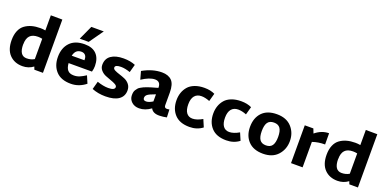

<svg xmlns="http://www.w3.org/2000/svg" viewBox="-8 -1770 5442 2710"><g transform="rotate(20 2713.0 -415.0)"><path d="M441 -800 614 -799V1H485L469 -41Q398 12 308 12Q187 12 113.5 -64Q40 -140 40 -283Q40 -364 65 -423.5Q90 -483 136 -516Q182 -549 238.5 -564.5Q295 -580 366 -580Q404 -580 441 -573ZM215 -282H214Q214 -112 326 -112Q390 -112 440 -142V-447Q407 -454 376 -454Q294 -454 254.5 -411.5Q215 -369 215 -282Z M1221 -842 1071 -630H937L1034 -842ZM907 -252Q912 -181 942 -147Q972 -113 1034 -113Q1080 -113 1119.5 -129.5Q1159 -146 1210 -179L1257 -69Q1156 12 1033 12Q886 12 810.5 -70Q735 -152 735 -283Q735 -418 811 -499Q887 -580 1033 -580Q1149 -580 1209.5 -517.5Q1270 -455 1271 -340Q1271 -295 1258 -252ZM913 -365 1103 -366V-381Q1102 -422 1081 -443.5Q1060 -465 1023 -465Q935 -465 913 -365Z M1553 12Q1443 12 1351 -25L1384 -145Q1477 -113 1551 -113Q1649 -113 1649 -161Q1649 -182 1619.5 -198.5Q1590 -215 1548 -229Q1506 -243 1463.5 -261Q1421 -279 1391.5 -313Q1362 -347 1362 -393Q1362 -485 1429.5 -532.5Q1497 -580 1617 -580Q1719 -580 1794 -548L1761 -428Q1683 -455 1622 -455Q1534 -455 1534 -414Q1534 -392 1563.5 -377Q1593 -362 1635 -349Q1677 -336 1719.5 -318Q1762 -300 1791.5 -263Q1821 -226 1821 -173Q1821 -85 1753 -36.5Q1685 12 1553 12Z M2468 -124 2473 -6Q2420 6 2365 7Q2265 9 2234 -55Q2148 8 2058 8Q1989 8 1945 -32.5Q1901 -73 1901 -132Q1901 -157 1905 -177.5Q1909 -198 1921 -215Q1933 -232 1943.5 -245Q1954 -258 1977 -270.5Q2000 -283 2016.5 -291.5Q2033 -300 2067 -311.5Q2101 -323 2123 -329.5Q2145 -336 2188 -348L2218 -357V-361Q2218 -453 2134 -453Q2053 -453 1938 -377L1905 -497Q2051 -580 2193 -580Q2289 -580 2340.5 -528Q2392 -476 2392 -350V-160Q2392 -119 2430 -119Q2449 -119 2468 -124ZM2074 -155Q2074 -117 2118 -117Q2160 -117 2217 -153V-259L2202 -254Q2127 -227 2100.5 -206.5Q2074 -186 2074 -155Z M2816 12Q2668 12 2592.5 -70Q2517 -152 2517 -283Q2517 -344 2535 -396Q2553 -448 2589 -490Q2625 -532 2687.5 -556Q2750 -580 2831 -580Q2922 -580 2988 -548L2955 -428Q2888 -455 2831 -455Q2765 -455 2729 -411.5Q2693 -368 2693 -284Q2693 -200 2725 -156.5Q2757 -113 2816 -113Q2880 -113 2964 -161L3011 -51Q2929 12 2816 12Z M3368 12Q3220 12 3144.5 -70Q3069 -152 3069 -283Q3069 -344 3087 -396Q3105 -448 3141 -490Q3177 -532 3239.5 -556Q3302 -580 3383 -580Q3474 -580 3540 -548L3507 -428Q3440 -455 3383 -455Q3317 -455 3281 -411.5Q3245 -368 3245 -284Q3245 -200 3277 -156.5Q3309 -113 3368 -113Q3432 -113 3516 -161L3563 -51Q3481 12 3368 12Z M3920 12Q3775 12 3698 -70Q3621 -152 3621 -283Q3621 -418 3697.5 -499Q3774 -580 3920 -580Q4063 -580 4141 -494.5Q4219 -409 4219 -285Q4219 -161 4141 -74.5Q4063 12 3920 12ZM3826 -155Q3855 -113 3920 -113Q3985 -113 4014 -155Q4043 -197 4043 -284Q4043 -371 4014 -413Q3985 -455 3920 -455Q3855 -455 3826 -413Q3797 -371 3797 -284Q3797 -197 3826 -155Z M4701 -579 4702 -411Q4598 -411 4514 -381V1H4340V-567H4469L4495 -500Q4591 -579 4701 -579Z M5172 -800 5345 -799V1H5216L5200 -41Q5129 12 5039 12Q4918 12 4844.5 -64Q4771 -140 4771 -283Q4771 -364 4796 -423.5Q4821 -483 4867 -516Q4913 -549 4969.5 -564.5Q5026 -580 5097 -580Q5135 -580 5172 -573ZM4946 -282H4945Q4945 -112 5057 -112Q5121 -112 5171 -142V-447Q5138 -454 5107 -454Q5025 -454 4985.5 -411.5Q4946 -369 4946 -282Z"/></g></svg>

Font: Martel Sans Heavy
Style: Regular
Weight: 900
Designer: Dan Reynolds and Mathieu Réguer
Foundry: Dan Reynolds and Mathieu Réguer
Version: Version 1.001;PS 001.001;hotconv 1.0.70;makeotf.lib2.5.58329